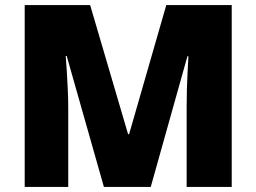

<svg xmlns="http://www.w3.org/2000/svg" viewBox="-20 -734 1007 754"><path d="M388 0 242 -514H238Q240 -494 242 -460Q244 -426 246 -386.5Q248 -347 248 -310V0H77V-714H334L483 -207H487L633 -714H890V0H713V-313Q713 -347 714 -385.5Q715 -424 717 -458.5Q719 -493 720 -513H716L572 0Z"/></svg>

Font: Noto Sans Oriya Blk
Style: Regular
Weight: 900
Designer: Amélie Bonet and Sol Matas
Foundry: Google LLC
Version: Version 2.006; ttfautohint (v1.8.4.7-5d5b)